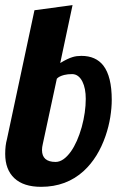

<svg xmlns="http://www.w3.org/2000/svg" viewBox="-27 -720 491 746"><path d="M-6.8 -122.1Q-6.8 -154.8 0 -179.2L106.9 -680.2L254.9 -700.2L207 -475.1Q235.8 -492.7 255.9 -498.5Q270.5 -502.9 289.1 -502.9Q345.2 -502.9 374.5 -465.3Q407.2 -422.9 407.2 -332Q407.2 -300.8 401.4 -264.4Q395.5 -228 383.3 -192.4Q354 -106.9 298.3 -55.7Q231 5.9 132.8 5.9Q64.5 5.9 28.8 -27.6Q-6.8 -61 -6.8 -122.1ZM248.5 -131.3Q273.9 -167.5 290.5 -226.1Q306.2 -283.7 306.2 -335.9Q306.2 -376.5 293.5 -402.3Q286.6 -416.5 276.4 -424.3Q266.1 -432.1 252.9 -432.1Q235.8 -432.1 222.2 -428.7Q201.7 -423.3 193.8 -414.1L139.2 -160.2Q136.2 -147.9 136.2 -137.2Q136.2 -90.8 189 -90.8Q219.2 -90.8 248.5 -131.3Z"/></svg>

Font: Pattaya
Style: Regular
Weight: 400
Designer: Pablo Impallari / Thai characters Designed by Thanarat Vachiruckul and Suppakit Chalermlarp
Foundry: Pablo Impallari
Version: Version 2.001